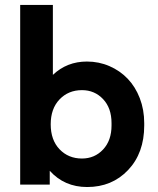

<svg xmlns="http://www.w3.org/2000/svg" viewBox="-20 -750 640 780"><path d="M334 9.8Q241.7 9.8 182.1 -56.2V0H62V-730H194.8V-445.8Q252 -500 333 -500Q381.8 -500 424.6 -481.4Q467.3 -462.9 498.5 -430.4Q529.8 -397.9 547.9 -351.1Q565.9 -304.2 565.9 -250V-240.2Q565.9 -128.4 500.5 -59.3Q435.1 9.8 334 9.8ZM313 -106Q364.3 -106 398.7 -142.6Q433.1 -179.2 433.1 -240.2V-250Q433.1 -311 398.7 -347.4Q364.3 -383.8 313 -383.8Q257.8 -383.8 221.9 -346.2Q186 -308.6 186 -245.1Q186 -181.2 221.9 -143.6Q257.8 -106 313 -106Z"/></svg>

Font: SUSE
Style: Bold
Weight: 700
Designer: Rene Bieder
Foundry: SUSE
Version: Version 1.000